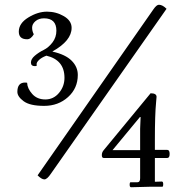

<svg xmlns="http://www.w3.org/2000/svg" viewBox="-20 -721 803 807"><path d="M194 9Q178 33 166.5 33Q155 33 138 16L625 -682Q638 -701 648 -701Q663 -701 680 -684ZM251 -394Q251 -469 175 -487Q154 -479 143.5 -468.5Q133 -458 134 -451V-444Q131 -443 127 -443Q110 -443 110 -458Q110 -473 126.5 -487Q143 -501 163.5 -511Q184 -521 200.5 -542.5Q217 -564 217 -592Q217 -644 165 -644Q143 -644 129 -632Q115 -620 115 -605Q115 -590 122 -577Q110 -556 94 -556Q59 -556 59 -588Q59 -623 99 -647.5Q139 -672 177.5 -672Q216 -672 248.5 -653Q281 -634 281 -604Q281 -550 201 -505V-504Q255 -492 281 -466Q307 -440 307 -406Q307 -350 266 -313Q225 -276 165.5 -276Q106 -276 79.5 -295.5Q53 -315 53 -335Q53 -374 85 -374Q91 -374 94 -373Q95 -349 115.5 -326Q136 -303 170.5 -303Q205 -303 228 -330.5Q251 -358 251 -394ZM607 64 531 66Q525 66 525 55.5Q525 45 529 45H558Q569 45 569 28V-57H416Q408 -57 408 -69Q408 -81 416 -90L613 -329Q638 -329 638 -314Q638 -311 636 -290Q631 -239 631 -134V-91H683Q693 -91 693 -74Q693 -57 683 -57H631V43L660 42Q666 42 666 53Q666 64 662 64ZM569 -90V-180L571 -229H568L453 -90Z"/></svg>

Font: Sedan
Style: Regular
Weight: 400
Designer: Sebastian Salazar
Foundry: Sebastian Salazar
Version: Version 1.001